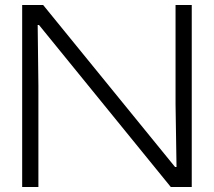

<svg xmlns="http://www.w3.org/2000/svg" viewBox="-20 -749 856 769"><path d="M68.8 0V-729H152.8L681.2 -80.1H687L683.1 -332V-729H748V0H664.1L136.2 -648.9H130.9L133.8 -405.8V0Z"/></svg>

Font: Lumene Sans Expanded Light
Style: Regular
Weight: 300
Width: 7
Designer: Deni Anggara
Version: Version 1.003;Glyphs 3.1.2 (3151)